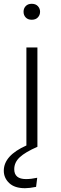

<svg xmlns="http://www.w3.org/2000/svg" viewBox="-34 -773 321 1011"><path d="M133 -669Q113 -669 101.5 -681Q90 -693 90 -711Q90 -729 101.5 -741Q113 -753 133 -753Q154 -753 165.5 -740.5Q177 -728 177 -711Q177 -694 165.5 -681.5Q154 -669 133 -669ZM98 218Q43 218 14.5 191Q-14 164 -14 126Q-14 46 105 -7V-523H163V0Q99 28 70 55Q41 82 41 118Q41 170 103 170Q130 170 162 163L156 211Q121 218 98 218Z"/></svg>

Font: Trujillo Light
Style: Regular
Weight: 300
Designer: Fira Sans original fonts by bBox Type GmbH, Carrois Corporate GbR, & Edenspiekermann AG / Changes by Cristiano Sobral
Foundry: Fira Sans original fonts by bBox Type GmbH, Carrois Corporate GbR, & Edenspiekermann AG / Changes by Cristiano Sobral
Version: Version 4.301;July 28, 2020;FontCreator 13.0.0.2655 64-bit